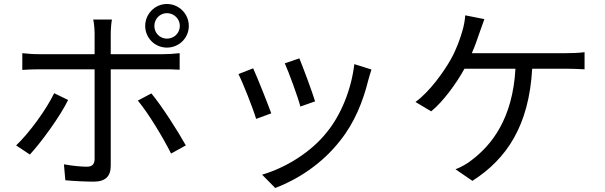

<svg xmlns="http://www.w3.org/2000/svg" viewBox="-20 -869 3040 964"><path d="M755 -739C755 -774 783 -803 818 -803C854 -803 883 -774 883 -739C883 -703 854 -675 818 -675C783 -675 755 -703 755 -739ZM709 -739C709 -678 758 -630 818 -630C879 -630 928 -678 928 -739C928 -799 879 -849 818 -849C758 -849 709 -799 709 -739ZM322 -367 252 -401C213 -320 127 -201 61 -139L130 -93C186 -154 280 -281 322 -367ZM740 -400 672 -364C725 -301 800 -176 839 -98L913 -139C873 -211 793 -336 740 -400ZM92 -602V-518C119 -520 147 -521 177 -521H455V-514C455 -466 455 -125 455 -70C454 -44 443 -32 416 -32C390 -32 344 -36 301 -44L308 36C348 40 408 43 450 43C510 43 536 16 536 -37C536 -108 536 -432 536 -514V-521H801C825 -521 855 -521 882 -519V-602C857 -599 824 -597 800 -597H536V-699C536 -721 539 -757 542 -771H448C452 -756 455 -722 455 -700V-597H177C145 -597 120 -599 92 -602Z M1483 -576 1410 -551C1430 -506 1477 -379 1488 -334L1562 -360C1549 -404 1500 -536 1483 -576ZM1845 -520 1759 -547C1744 -419 1692 -292 1621 -205C1539 -102 1412 -26 1296 8L1362 75C1474 32 1596 -45 1688 -163C1760 -253 1803 -360 1830 -470C1834 -483 1838 -499 1845 -520ZM1251 -526 1177 -497C1196 -462 1251 -324 1266 -272L1342 -300C1323 -352 1271 -483 1251 -526Z M2412 -773 2316 -792C2314 -766 2309 -738 2301 -712C2290 -674 2272 -622 2244 -572C2210 -511 2138 -409 2066 -357L2145 -310C2204 -358 2271 -449 2312 -524H2568C2554 -270 2446 -139 2348 -65C2326 -47 2295 -30 2267 -19L2352 39C2524 -71 2636 -238 2652 -524H2821C2844 -524 2883 -523 2915 -521V-607C2886 -603 2846 -602 2821 -602H2349C2365 -638 2377 -674 2387 -703C2394 -724 2404 -750 2412 -773Z"/></svg>

Font: Source Han Sans KR
Style: Regular
Weight: 400
Designer: Ryoko NISHIZUKA 西塚涼子 (kana, bopomofo & ideographs); Paul D. Hunt (Latin, Greek & Cyrillic); Sandoll Communications 산돌커뮤니
Foundry: Adobe
Version: Version 2.004;hotconv 1.0.118;makeotfexe 2.5.65603